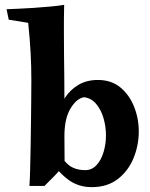

<svg xmlns="http://www.w3.org/2000/svg" viewBox="-20 -765 616 790"><path d="M244 -745Q243 -717 243 -687.5Q243 -658 243 -629Q243 -577 243.5 -535Q244 -493 244.5 -451.5Q245 -410 245 -358Q245 -337 245 -298.5Q245 -260 245 -217Q245 -174 245.5 -137Q246 -100 246 -82L224 -63Q213 -50 196.5 -33.5Q180 -17 163 0H101Q103 -26 104 -68Q105 -110 106 -160Q107 -210 107.5 -261Q108 -312 108.5 -357Q109 -402 109 -434Q109 -493 106 -548Q103 -603 96 -671L16 -684L7 -727Q24 -728 53.5 -729Q83 -730 118 -732.5Q153 -735 186.5 -738Q220 -741 244 -745ZM383 -436Q438 -436 475 -405.5Q512 -375 531.5 -326.5Q551 -278 551 -224Q551 -167 529.5 -114.5Q508 -62 465 -28.5Q422 5 357 5Q302 5 260.5 -26Q219 -57 189 -105L215 -147Q231 -115 258 -90Q285 -65 331 -65Q358 -65 377 -85.5Q396 -106 406 -139Q416 -172 416 -208Q416 -244 406 -278.5Q396 -313 376 -337Q356 -361 326 -365Q295 -360 270 -318.5Q245 -277 245 -204L216 -291Q226 -330 247.5 -363Q269 -396 303 -416Q337 -436 383 -436Z"/></svg>

Font: Ruwudu
Style: Bold
Weight: 700
Designer: Becca Hirsbrunner Spalinger
Foundry: SIL International
Version: Version 3.000